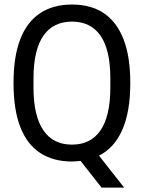

<svg xmlns="http://www.w3.org/2000/svg" viewBox="-20 -719 651 869"><path d="M439.6 130 344.6 9.2Q335.4 10.1 325.4 11Q315.4 12 305.7 12Q221 12 161.6 -26.9Q102.3 -65.8 71.8 -144.3Q41.2 -222.8 41.2 -343Q41.2 -463.2 71.8 -541.7Q102.3 -620.2 161.6 -659.4Q221 -698.5 305.7 -698.5Q391.4 -698.5 449.8 -659.4Q508.2 -620.2 539 -541.7Q569.7 -463.2 569.7 -343Q569.7 -213.3 533.5 -131.3Q497.2 -49.2 428.1 -14.5L541.8 130ZM305.7 -64.4Q347.4 -64.4 379.4 -80Q411.5 -95.6 433.9 -127.5Q456.3 -159.4 467.8 -208Q479.4 -256.6 479.4 -323.1V-363.9Q479.4 -430.4 467.8 -479Q456.3 -527.6 433.9 -559Q411.5 -590.4 379.4 -605.8Q347.4 -621.2 305.7 -621.2Q264.1 -621.2 232 -605.8Q199.9 -590.4 177.5 -559Q155.1 -527.6 143.4 -479Q131.6 -430.4 131.6 -363.9V-323.1Q131.6 -256.6 143.4 -208Q155.1 -159.4 177.5 -127.5Q199.9 -95.6 232 -80Q264.1 -64.4 305.7 -64.4Z"/></svg>

Font: Archivo SemiBold Condensed
Style: Regular
Weight: 600
Width: 3
Version: Version 2.001